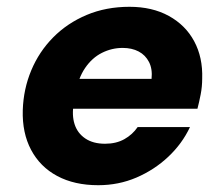

<svg xmlns="http://www.w3.org/2000/svg" viewBox="-20 -533 654 565"><path d="M269 12Q199 12 148.5 -15Q98 -42 71.5 -92Q45 -142 47 -209Q49 -271 72 -326Q95 -381 136.5 -423Q178 -465 235 -489Q292 -513 361 -513Q428 -513 477 -486Q526 -459 551.5 -411.5Q577 -364 575 -302Q575 -278 570.5 -255Q566 -232 561 -213H152L168 -301H426Q429 -330 418.5 -350.5Q408 -371 388 -381.5Q368 -392 341 -392Q309 -392 280 -377.5Q251 -363 230.5 -333Q210 -303 202 -257L197 -228Q191 -194 199.5 -167.5Q208 -141 231 -125.5Q254 -110 289 -110Q322 -110 346 -123.5Q370 -137 385 -159H539Q516 -110 475 -71.5Q434 -33 381.5 -10.5Q329 12 269 12Z"/></svg>

Font: DM Sans 18pt Black
Style: Italic
Weight: 900
Italic angle: -10°
Designer: Colophon Foundry, Jonny Pinhorn
Foundry: Colophon Foundry
Version: Version 4.004;gftools[0.9.30]